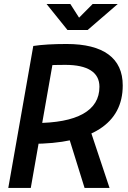

<svg xmlns="http://www.w3.org/2000/svg" viewBox="-20 -918 626 938"><path d="M78.6 -215.3 94.7 -316.9H149.4Q305.7 -316.9 385.7 -361.8Q465.8 -406.7 465.8 -494.1Q465.8 -546.9 423.6 -574Q381.3 -601.1 298.8 -601.1Q193.4 -601.1 126.5 -591.3L142.6 -693.4Q206.1 -703.1 305.2 -703.1Q440.4 -703.1 510 -651.9Q579.6 -600.6 579.6 -500.5Q579.6 -360.4 466.6 -287.8Q353.5 -215.3 133.3 -215.3ZM20.5 0 142.6 -693.4H252.4L130.4 0ZM393.1 0 297.4 -307.6H412.6L515.1 0ZM309.6 -771.5 207.5 -898.4H323.7L370.1 -825.7H360.4L432.6 -898.4H555.2L408.2 -771.5Z"/></svg>

Font: Cascadia Mono Medium
Style: Italic
Weight: 500
Italic angle: -10°
Monospace: yes
Designer: Aaron Bell
Foundry: Saja Typeworks
Version: Version 2407.024